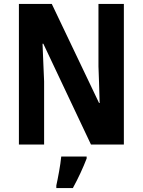

<svg xmlns="http://www.w3.org/2000/svg" viewBox="-20 -734 725 975"><path d="M609 0V-714H480V-397C482 -340 484 -296 486 -211H483L243 -714H76V0H204V-321C201 -376 200 -428 196 -512H200L442 0ZM420 71V61H291C287 104 274 172 266 208V221H350C377 172 402 118 420 71Z"/></svg>

Font: Noto Sans Sinhala Condensed
Style: Bold
Weight: 700
Width: 3
Designer: Jelle Bosma - Monotype Design Team
Foundry: Monotype Imaging Inc.
Version: Version 2.006